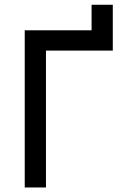

<svg xmlns="http://www.w3.org/2000/svg" viewBox="-20 -827 525 822"><path d="M176.8 -610.4V-24.4H158.2H156.2H152.3H142.6H132.8H127H120.1H111.3H103.5H85.9V-697.3H372.1V-700.2V-720.7V-737.3V-753.9V-770.5V-786.1V-806.6H390.6H392.6H396.5H399.4H402.3H409.2H415H421.9H428.7H437.5H445.3H462.9V-787.1V-784.2V-780.3V-747.1V-714.8V-691.4V-668.9V-648.4V-628.9V-610.4Z"/></svg>

Font: LeFont
Style: Default
Weight: 400
Designer: Leryon MEDIA
Version: Version 1.0